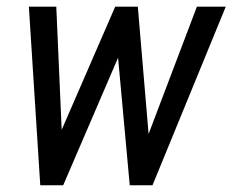

<svg xmlns="http://www.w3.org/2000/svg" viewBox="-20 -548 688 568"><path d="M134.3 -99.1 320.8 -528.3H377.4L355 -437L167 0H111.8ZM146.5 -528.3 166 -83.5 153.3 0H99.1L65.4 -528.3ZM398.9 -97.2 562.5 -528.3H647.9L431.2 0H374ZM387.7 -528.3 424.3 -95.7 414.6 0H363.8L322.8 -448.2L331.1 -528.3Z"/></svg>

Font: Roboto Condensed
Style: Italic
Weight: 400
Italic angle: -12°
Designer: Christian Robertson
Foundry: Google
Version: Version 3.0